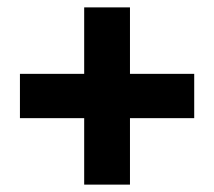

<svg xmlns="http://www.w3.org/2000/svg" viewBox="-20 -590 580 520"><path d="M208 -90V-270H34V-390H208V-570H332V-390H506V-270H332V-90Z"/></svg>

Font: Assistant ExtraBold
Style: Regular
Weight: 800
Designer: Hebrew By Ben Nathan, Latin by Paul Hunt
Version: Version 2.001;PS 002.001;hotconv 1.0.88;makeotf.lib2.5.64775